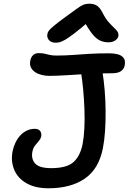

<svg xmlns="http://www.w3.org/2000/svg" viewBox="-20 -998 691 1030"><path d="M240 12Q169 12 122 -15Q75 -42 56 -88Q37 -134 48 -189Q53 -212 63 -233Q73 -254 88.5 -271Q104 -288 124 -297.5Q144 -307 167 -307Q187 -307 195.5 -295Q204 -283 201 -266Q198 -253 188 -241.5Q178 -230 168 -217.5Q158 -205 154 -185Q146 -147 168 -121.5Q190 -96 255 -96Q336 -96 372.5 -127Q409 -158 423 -224Q430 -260 432.5 -309Q435 -358 433 -412.5Q431 -467 426 -519.5Q421 -572 414 -614Q410 -639 418.5 -657.5Q427 -676 449 -676Q487 -676 505.5 -661.5Q524 -647 530 -610Q537 -568 541.5 -514Q546 -460 546.5 -403.5Q547 -347 543.5 -295Q540 -243 532 -203Q510 -91 434.5 -39.5Q359 12 240 12ZM243 -591Q225 -591 205.5 -595.5Q186 -600 170 -610Q154 -620 146 -636Q138 -652 143 -675Q147 -693 158.5 -703Q170 -713 188 -713Q206 -713 219 -710Q232 -707 246.5 -703.5Q261 -700 281 -700Q327 -700 368 -703Q409 -706 456.5 -709Q504 -712 567 -712Q590 -712 610.5 -707Q631 -702 642.5 -688Q654 -674 649 -647Q640 -605 582 -605Q517 -605 454.5 -601.5Q392 -598 337.5 -594.5Q283 -591 243 -591ZM278 -769Q263 -769 252.5 -775Q242 -781 237 -791.5Q232 -802 234 -814Q235 -823 241.5 -832.5Q248 -842 269 -859.5Q290 -877 334 -909Q369 -934 389 -949Q409 -964 424 -971Q439 -978 459 -978Q485 -978 501 -967Q517 -956 531 -928Q547 -897 563.5 -878.5Q580 -860 592 -849Q604 -838 610.5 -828Q617 -818 615 -803Q611 -789 596.5 -780Q582 -771 563 -771Q537 -771 516.5 -780.5Q496 -790 475 -816Q454 -842 427 -892L466 -891Q414 -846 381.5 -821Q349 -796 330 -785Q311 -774 299.5 -771.5Q288 -769 278 -769Z"/></svg>

Font: Shantell Sans Medium
Style: Italic
Weight: 500
Italic angle: -11°
Designer: Stephen Nixon, Anya Danilova, Shantell Martin
Foundry: Arrow Type
Version: Version 1.011;[c5ecc13dd]